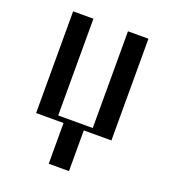

<svg xmlns="http://www.w3.org/2000/svg" viewBox="-130 -594 780 887"><g transform="rotate(20 260.5 -150.0)"><path d="M77.1 0V-500H176.8V-24.4H346.7V-500H447.3V0H311.5V200.2H211.9V0Z"/></g></svg>

Font: TriodPostnaja
Style: Medium
Weight: 500
Version: 20110805